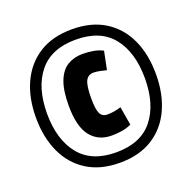

<svg xmlns="http://www.w3.org/2000/svg" viewBox="-127 -837 974 974"><g transform="rotate(-20 360.0 -350.0)"><path d="M360 -710Q465 -710 537.5 -664.5Q610 -619 647 -538Q684 -457 684 -350Q684 -245 647 -163.5Q610 -82 537.5 -36Q465 10 360 10Q255 10 182.5 -36Q110 -82 73 -163.5Q36 -245 36 -350Q36 -457 73.5 -538Q111 -619 183 -664.5Q255 -710 360 -710ZM360 -46Q493 -46 558.5 -128Q624 -210 624 -350Q624 -491 558.5 -572.5Q493 -654 360 -654Q228 -654 162 -572.5Q96 -491 96 -350Q96 -210 162 -128Q228 -46 360 -46ZM213 -351Q213 -434 232.5 -483Q252 -532 287 -553Q322 -574 368 -574Q397 -574 426 -569Q455 -564 477 -552L457 -454Q443 -458 423 -462Q403 -466 388 -466Q359 -466 346 -440.5Q333 -415 333 -347Q333 -288 344 -265Q355 -242 383 -242Q402 -242 419.5 -245Q437 -248 457 -254L474 -154Q448 -142 421 -138Q394 -134 367 -134Q295 -134 254 -186Q213 -238 213 -351Z"/></g></svg>

Font: Georama SemiCondensed ExtraBold
Style: Regular
Weight: 800
Width: 4
Designer: Jean-Baptiste Levee
Foundry: Production Type
Version: Version 1.000